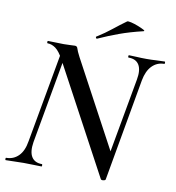

<svg xmlns="http://www.w3.org/2000/svg" viewBox="-88 -869 880 962"><g transform="rotate(10 352.0 -388.0)"><path d="M488 10 191 -543Q169 -584 149 -598.5Q129 -613 108 -613Q105 -613 105 -619Q105 -625 108 -625Q126 -625 149 -624Q172 -623 188 -623Q203 -623 221.5 -624Q240 -625 245 -625Q256 -625 259 -613.5Q262 -602 277 -573L519 -122L513 8Q512 13 501.5 14.5Q491 16 488 10ZM3 0Q0 0 0 -6Q0 -12 3 -12Q40 -12 65.5 -37.5Q91 -63 99 -113L187 -602L211 -600L124 -113Q116 -63 132 -37.5Q148 -12 185 -12Q187 -12 187 -6Q187 0 185 0Q165 0 143.5 -1Q122 -2 94 -2Q70 -2 46.5 -1Q23 0 3 0ZM513 8 496 -45 580 -512Q589 -561 573.5 -587Q558 -613 520 -613Q517 -613 517 -619Q517 -625 520 -625Q537 -625 559.5 -623.5Q582 -622 610 -622Q635 -622 658 -623.5Q681 -625 702 -625Q704 -625 704 -619Q704 -613 702 -613Q665 -613 639.5 -587Q614 -561 605 -512ZM348 -679Q344 -677 341.5 -682.5Q339 -688 343 -689Q383 -714 416 -740.5Q449 -767 481 -790Q485 -793 502 -789Q519 -785 538 -777.5Q557 -770 568 -764Q579 -758 570 -756Q503 -740 451 -721Q399 -702 348 -679Z"/></g></svg>

Font: Cormorant SemiBold
Style: Italic
Weight: 600
Italic angle: -10°
Designer: Christian Thalmann (Catharsis Fonts)
Foundry: Catharsis Fonts
Version: Version 4.000